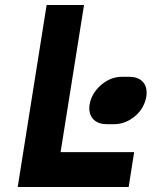

<svg xmlns="http://www.w3.org/2000/svg" viewBox="-20 -750 640 770"><path d="M496 0H51L167 -730H317L223 -140H518ZM408 -252Q375 -252 356.5 -269.5Q338 -287 338 -317Q338 -329 343 -347Q357 -388 392.5 -415Q428 -442 469 -442H499Q531 -442 549.5 -425Q568 -408 568 -379Q568 -361 563 -347Q551 -306 515 -279Q479 -252 438 -252Z"/></svg>

Font: JetBrains Mono Extra Bold
Style: Italic
Weight: 800
Italic angle: -9°
Monospace: yes
Designer: Philipp Nurullin, Konstantin Bulenkov
Foundry: JetBrains
Version: 2.002